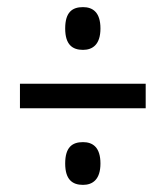

<svg xmlns="http://www.w3.org/2000/svg" viewBox="-20 -627 465 539"><path d="M213 -487C240 -487 262 -502 262 -547C262 -593 240 -607 213 -607C183 -607 163 -593 163 -547C163 -502 183 -487 213 -487ZM36 -323H389V-392H36ZM213 -108C240 -108 262 -123 262 -168C262 -214 240 -228 213 -228C183 -228 163 -214 163 -168C163 -123 183 -108 213 -108Z"/></svg>

Font: Noto Serif Georgian ExtraCondensed ExtraBold
Style: Regular
Weight: 800
Width: 2
Designer: Monotype Design Team, Akaki Razmadze
Foundry: Google LLC
Version: Version 2.003